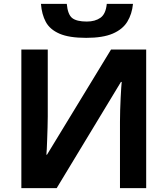

<svg xmlns="http://www.w3.org/2000/svg" viewBox="-20 -969 863 989"><path d="M665 -949Q660 -897 636 -857.5Q612 -818 561 -796Q510 -774 424 -774Q336 -774 286.5 -795.5Q237 -817 216 -856Q195 -895 191 -949H324Q329 -894 352 -876Q375 -858 427 -858Q470 -858 497.5 -877.5Q525 -897 530 -949ZM90 -714H226V-369Q226 -344 225 -313Q224 -282 223 -252.5Q222 -223 221 -201.5Q220 -180 219 -172H222L552 -714H733V0H598V-343Q598 -370 599 -402.5Q600 -435 601.5 -465Q603 -495 604.5 -517.5Q606 -540 607 -547H603L272 0H90Z"/></svg>

Font: RS Noto Sans
Style: Bold
Weight: 700
Designer: Monotype Design Team
Foundry: Monotype Imaging Inc.
Version: Version 3.10